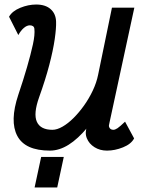

<svg xmlns="http://www.w3.org/2000/svg" viewBox="-20 -652 640 849"><path d="M162 42 133 177H233L262 42ZM61 -497 20 -578Q34 -603 69.5 -617.5Q105 -632 140 -632Q181 -632 204 -611.5Q227 -591 228 -556Q229 -528 222 -479Q215 -430 198 -365Q181 -300 153 -222Q127 -149 143 -113.5Q159 -78 212 -78Q232 -78 256.5 -92Q281 -106 305.5 -130.5Q330 -155 352 -186Q374 -217 390.5 -252Q407 -287 414 -322L475 -618H574L464 -109Q464 -106 462.5 -101.5Q461 -97 462 -92Q464 -85 469 -81.5Q474 -78 481 -78Q489 -78 499.5 -85Q510 -92 533 -114L573 -40Q560 -15 524 -0.5Q488 14 453 14Q422 14 398 -1Q374 -16 364 -40.5Q354 -65 365 -93L368 -90Q325 -38 283.5 -12Q242 14 201 14Q91 14 56.5 -51Q22 -116 61 -233Q83 -298 99.5 -355Q116 -412 125.5 -455.5Q135 -499 132 -525Q131 -533 125.5 -536.5Q120 -540 112 -540Q99 -540 85.5 -528.5Q72 -517 61 -497Z"/></svg>

Font: Victor Mono Thin
Style: Italic
Weight: 100
Italic angle: -12°
Monospace: yes
Designer: Rune Bjørnerås
Version: Version 1.561;gftools[0.9.30]